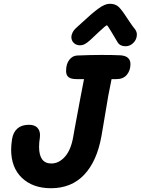

<svg xmlns="http://www.w3.org/2000/svg" viewBox="-20 -995 745 1017"><path d="M671 -655Q671 -622 652 -599Q633 -576 598 -576H571Q554 -498 535 -378Q531 -357 527 -330.5Q523 -304 517 -272Q493 -140 425.5 -69Q358 2 250 2Q154 2 96.5 -52.5Q39 -107 39 -203Q39 -226 44 -259Q50 -295 72.5 -314.5Q95 -334 133 -334Q163 -334 177.5 -319Q192 -304 192 -279Q192 -269 191 -264Q187 -241 187 -217Q187 -129 252 -129Q292 -129 324 -165Q356 -201 368 -271L375 -311Q411 -506 425 -576H385Q356 -576 343 -586.5Q330 -597 330 -619Q330 -656 347 -678Q364 -700 389 -701Q461 -704 516 -704Q579 -704 619 -702Q671 -698 671 -655ZM603 -771Q591 -790 569 -828Q566 -832 557.5 -846.5Q549 -861 546 -861Q541 -861 505 -827L457 -782Q440 -767 428.5 -761Q417 -755 404 -755Q384 -755 371 -767.5Q358 -780 358 -799Q358 -809 364 -822Q370 -835 381 -845L413 -874Q463 -921 499 -948Q535 -975 561 -975Q591 -975 608 -959Q625 -943 650 -904Q655 -897 668.5 -876.5Q682 -856 696 -839Q705 -826 705 -812Q705 -787 687 -768.5Q669 -750 645 -750Q616 -750 603 -771Z"/></svg>

Font: Mali
Style: Bold Italic
Weight: 700
Italic angle: -10°
Version: Version 1.000; ttfautohint (v1.6)